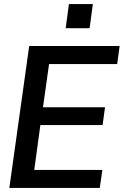

<svg xmlns="http://www.w3.org/2000/svg" viewBox="-20 -927 610 947"><path d="M26 0 124 -700H570L558 -611H222L192 -398H498L486 -310H179L149 -89H485L472 0ZM304 -788 320 -907H438L422 -788Z"/></svg>

Font: Host Grotesk Medium
Style: Italic
Weight: 500
Italic angle: -8°
Designer: Doğukan Karapınar based on Poppins by Indian Type Foundry, Jonny Pinhorn
Foundry: Element Type
Version: Version 1.001; ttfautohint (v1.8.4.7-5d5b)